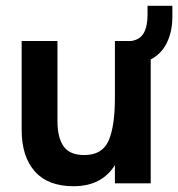

<svg xmlns="http://www.w3.org/2000/svg" viewBox="-20 -635 617 665"><path d="M55 -185V-493H179V-216Q179 -159 200 -128.5Q221 -98 272 -98Q334 -98 356 -147.5Q378 -197 378 -297V-493H434Q464 -497 477.5 -520Q491 -543 491 -584V-615H577V-577Q577 -527 558.5 -488Q540 -449 502 -429V0H378V-63Q332 10 235 10Q146 10 100.5 -41.5Q55 -93 55 -185Z"/></svg>

Font: Hanken Grotesk
Style: Bold
Weight: 700
Designer: Alfredo Marco Pradil
Foundry: Hanken Design Co.
Version: Version 3.014